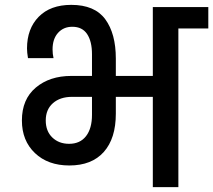

<svg xmlns="http://www.w3.org/2000/svg" viewBox="-20 -769 876 789"><path d="M836 -740V-652H713V0H608V-371H456V-302Q456 -200 406.5 -144.5Q357 -89 265 -89Q177 -89 123.5 -140Q70 -191 70 -274Q70 -361 127 -409Q184 -457 273 -457H358V-546Q358 -599 338 -629Q318 -659 277 -659Q241 -659 218.5 -634Q196 -609 196 -566Q196 -547 200 -530H95Q91 -554 91 -570Q91 -651 139 -700Q187 -749 273 -749Q369 -749 412.5 -690Q456 -631 456 -528V-457H608V-740ZM358 -371H276Q227 -371 197.5 -345Q168 -319 168 -274Q168 -230 195 -204Q222 -178 264 -178Q309 -178 333.5 -209.5Q358 -241 358 -297Z"/></svg>

Font: Fz Poppins Med
Style: Regular
Weight: 500
Designer: Ninad Kale (Devanagari), Jonny Pinhorn (Latin)
Foundry: Indian Type Foundry
Version: Vit hóa bi Vntype.Com & FontZin.Com